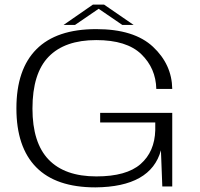

<svg xmlns="http://www.w3.org/2000/svg" viewBox="-20 -807 865 831"><path d="M393 4Q633 2 676.5 -156.5L682.5 0H725.5V-318.5H413.5V-277H652V-243.5Q649.5 -150.5 588.5 -97Q527.5 -43.5 397 -43.5Q260.5 -43.5 190.5 -116.2Q120.5 -189 120.5 -337Q120.5 -489.5 190.5 -561.5Q260.5 -633.5 396.5 -633.5Q528.5 -633.5 591.5 -572.5Q654.5 -511.5 656.5 -422H725.5Q724 -528 642.2 -604.5Q560.5 -681 396.5 -681Q224.5 -681 137.8 -594Q51 -507 51 -338Q51 -170 136.8 -83Q222.5 4 393 4ZM255 -699H304.5L407 -769L509.5 -699H558.5L430.5 -787H382Z"/></svg>

Font: Anybody Expanded Light
Style: Regular
Weight: 300
Width: 7
Version: Version 1.113;gftools[0.9.25]